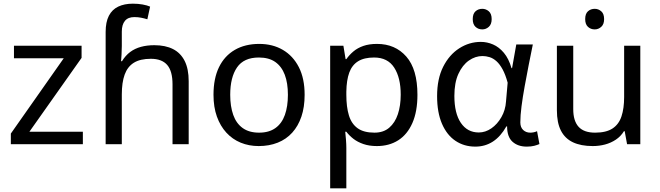

<svg xmlns="http://www.w3.org/2000/svg" viewBox="-20 -785 3590 1045"><path d="M431 0H39V-58L327 -468H56V-536H424V-470L140 -68H431Z M555 -611Q555 -665 572.5 -699Q590 -733 623.5 -749Q657 -765 703 -765Q732 -765 756.5 -760.5Q781 -756 797 -749L782 -680Q766 -685 748.5 -688.5Q731 -692 711 -692Q677 -692 660 -671.5Q643 -651 643 -613V-535Q643 -513 641.5 -488Q640 -463 639 -452H644Q663 -483 688.5 -502Q714 -521 747 -530Q780 -539 820 -539Q880 -539 921.5 -518Q963 -497 985 -453.5Q1007 -410 1007 -343V0H919V-326Q919 -398 890 -431.5Q861 -465 801 -465Q743 -465 708.5 -443.5Q674 -422 658.5 -379Q643 -336 643 -271V0H555Z M1638 -269Q1638 -202 1620.5 -150.5Q1603 -99 1570.5 -63Q1538 -27 1491.5 -8.5Q1445 10 1388 10Q1335 10 1290 -8.5Q1245 -27 1212 -63Q1179 -99 1160.5 -150.5Q1142 -202 1142 -269Q1142 -358 1172 -419.5Q1202 -481 1258 -513.5Q1314 -546 1391 -546Q1464 -546 1519.5 -513.5Q1575 -481 1606.5 -419.5Q1638 -358 1638 -269ZM1233 -269Q1233 -206 1249.5 -159.5Q1266 -113 1301 -88Q1336 -63 1390 -63Q1444 -63 1479 -88Q1514 -113 1530.5 -159.5Q1547 -206 1547 -269Q1547 -333 1530 -378Q1513 -423 1478.5 -447.5Q1444 -472 1389 -472Q1307 -472 1270 -418Q1233 -364 1233 -269Z M2032 -546Q2131 -546 2191.5 -477Q2252 -408 2252 -269Q2252 -178 2224.5 -115.5Q2197 -53 2147.5 -21.5Q2098 10 2031 10Q1990 10 1958 -1Q1926 -12 1903.5 -29.5Q1881 -47 1865 -68H1859Q1861 -51 1863 -25Q1865 1 1865 20V240H1777V-536H1849L1861 -463H1865Q1881 -486 1903.5 -505Q1926 -524 1957.5 -535Q1989 -546 2032 -546ZM2016 -472Q1962 -472 1929 -451.5Q1896 -431 1881 -390Q1866 -349 1865 -286V-269Q1865 -203 1879 -157Q1893 -111 1926.5 -87Q1960 -63 2018 -63Q2067 -63 2098.5 -90Q2130 -117 2145.5 -163.5Q2161 -210 2161 -270Q2161 -362 2125.5 -417Q2090 -472 2016 -472Z M2605 -737Q2625 -737 2640.5 -723.5Q2656 -710 2656 -681Q2656 -653 2640.5 -639Q2625 -625 2605 -625Q2583 -625 2568 -639Q2553 -653 2553 -681Q2553 -710 2568 -723.5Q2583 -737 2605 -737ZM2567 13Q2506 13 2459 -18.5Q2412 -50 2385.5 -111.5Q2359 -173 2359 -262Q2359 -356 2392 -421.5Q2425 -487 2479.5 -522Q2534 -557 2597 -557Q2631 -557 2663.5 -543Q2696 -529 2722.5 -497.5Q2749 -466 2764 -414H2767L2790 -543H2880Q2869 -490 2857.5 -431Q2846 -372 2835.5 -314.5Q2825 -257 2818.5 -206.5Q2812 -156 2812 -119Q2812 -92 2827.5 -77.5Q2843 -63 2866 -63Q2875 -63 2885 -65Q2895 -67 2903 -71L2916 -1Q2905 4 2888 8.5Q2871 13 2847 13Q2799 13 2769.5 -13.5Q2740 -40 2740 -97H2736Q2674 13 2567 13ZM2586 -64Q2622 -64 2654.5 -86.5Q2687 -109 2709 -147.5Q2731 -186 2734 -232L2743 -335Q2731 -379 2715.5 -407.5Q2700 -436 2682 -452Q2664 -468 2644.5 -474Q2625 -480 2606 -480Q2567 -480 2532 -455.5Q2497 -431 2475 -383Q2453 -335 2453 -263Q2453 -168 2488.5 -116Q2524 -64 2586 -64Z M3217 -737Q3237 -737 3252.5 -723.5Q3268 -710 3268 -681Q3268 -653 3252.5 -639Q3237 -625 3217 -625Q3195 -625 3180 -639Q3165 -653 3165 -681Q3165 -710 3180 -723.5Q3195 -737 3217 -737ZM3465 -536V0H3393L3380 -71H3376Q3359 -43 3332 -25Q3305 -7 3273 1.5Q3241 10 3206 10Q3142 10 3098.5 -10.5Q3055 -31 3033 -74Q3011 -117 3011 -185V-536H3100V-191Q3100 -127 3129 -95Q3158 -63 3219 -63Q3279 -63 3313.5 -85.5Q3348 -108 3362.5 -151.5Q3377 -195 3377 -257V-536Z"/></svg>

Font: hexugurmukhi05
Style: Book
Weight: 400
Designer: Jelle Bosma - Monotype Design Team
Foundry: Monotype Imaging Inc.
Version: Version 2.003